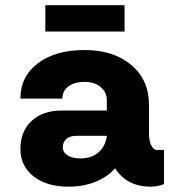

<svg xmlns="http://www.w3.org/2000/svg" viewBox="-20 -700 651 730"><path d="M453.6 -680.2V-580.1H152.3V-680.2ZM577.6 -129.9H603.5V0Q578.6 9.8 553.7 9.8Q462.4 9.8 417.5 -60.1Q388.2 -26.9 342.3 -8.5Q296.4 9.8 241.2 9.8Q157.7 9.8 107.7 -29.3Q57.6 -68.4 57.6 -133.8Q57.6 -200.7 100.1 -240.2Q142.6 -279.8 214.8 -279.8H386.2V-317.4Q386.2 -350.1 362.5 -369.4Q338.9 -388.7 301.3 -388.7Q263.7 -388.7 240.5 -371.6Q217.3 -354.5 217.3 -325.2H57.6Q57.6 -409.2 124.3 -459.5Q190.9 -509.8 301.3 -509.8Q411.6 -509.8 479 -453.1Q546.4 -396.5 546.4 -301.3V-194.8Q546.4 -164.6 554.9 -147.2Q563.5 -129.9 577.6 -129.9ZM286.1 -97.7Q328.1 -97.7 354.7 -120.8Q381.3 -144 386.2 -183.6H270Q246.6 -183.6 232.7 -171.9Q218.8 -160.2 218.8 -140.1Q218.8 -120.6 237.1 -109.1Q255.4 -97.7 286.1 -97.7Z"/></svg>

Font: Now Alt
Style: Bold
Weight: 700
Designer: Alfredo Marco Pradil
Foundry: Alfredo Marco Pradil
Version: Version 1.002;PS 001.002;hotconv 1.0.88;makeotf.lib2.5.64775